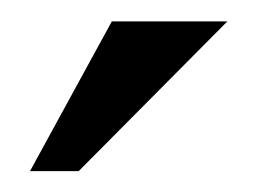

<svg xmlns="http://www.w3.org/2000/svg" viewBox="-20 -736 244 181"><path d="M85.4 -715.8H194.3L54.2 -574.7H8.3Z"/></svg>

Font: Arian Grqi
Style: Italic
Weight: 400
Italic angle: -15°
Designer: Ruben Hakobyan (Tarumian)
Foundry: Ruben Hakobyan (Tarumian)
Version: Version 1.002